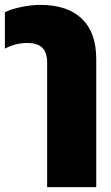

<svg xmlns="http://www.w3.org/2000/svg" viewBox="-20 -570 454 786"><path d="M173 -315Q173 -353 154 -373.5Q135 -394 91 -394Q44 -394 0 -371V-520Q23 -532 65.5 -541Q108 -550 145 -550Q256 -550 315 -493.5Q374 -437 374 -328V196H173Z"/></svg>

Font: Prompt ExtraBold
Style: Regular
Weight: 800
Designer: Katatrad Team
Foundry: CadsonDemak
Version: Version 1.000